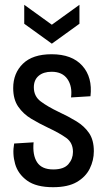

<svg xmlns="http://www.w3.org/2000/svg" viewBox="-20 -767 443 800"><path d="M201 13Q131 13 93 -14.5Q55 -42 43 -84Q31 -126 39 -169L120 -174Q115 -121 134.5 -91Q154 -61 202 -61Q246 -61 265 -83Q284 -105 284 -134Q284 -172 256.5 -192Q229 -212 180 -235Q144 -252 110.5 -272Q77 -292 56 -322.5Q35 -353 35 -400Q35 -462 75.5 -501.5Q116 -541 195 -541Q280 -541 323 -493Q366 -445 357 -366L276 -361Q282 -407 261 -437.5Q240 -468 195 -468Q161 -468 141 -451Q121 -434 121 -403Q121 -366 149.5 -344.5Q178 -323 224 -301Q265 -282 298.5 -261.5Q332 -241 351.5 -212Q371 -183 371 -137Q371 -99 354 -64.5Q337 -30 300 -8.5Q263 13 201 13ZM81 -747 196 -664 311 -747V-668L196 -585L81 -668Z"/></svg>

Font: Bricolage Grotesque 10pt Condensed
Style: Regular
Weight: 400
Width: 3
Designer: Mathieu Triay
Foundry: Atelier Triay
Version: Version 1.000; ttfautohint (v1.8.4.7-5d5b);gftools[0.9.29]